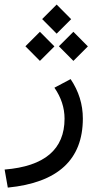

<svg xmlns="http://www.w3.org/2000/svg" viewBox="-20 -604 440 851"><path d="M266.1 -78.1Q266.1 -150.4 221.2 -215.3L293 -253.4Q347.2 -172.9 347.2 -78.6Q347.2 194.8 14.6 227.5L0.5 147.5Q266.1 126 266.1 -78.1ZM166.8 -519.5 231.1 -583.8 295.4 -519 231.1 -454.8ZM241 -398.9 305.3 -463.1 369.5 -398.3 305.3 -334.1ZM92.6 -398.9 156.9 -463.1 221.2 -398.3 156.9 -334.1Z"/></svg>

Font: Nahid FD
Style: FD
Weight: 400
Foundry: DejaVu fonts team - Redesigned by Saber Rastikerdar
Version: Version 0.3.0